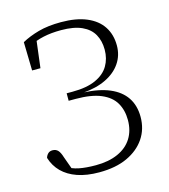

<svg xmlns="http://www.w3.org/2000/svg" viewBox="-106 -771 761 867"><g transform="rotate(-15 275.0 -337.0)"><path d="M252 13Q193 13 150 -2Q107 -17 79.5 -44.5Q52 -72 40 -111Q43 -122 51 -130Q59 -138 72 -138Q88 -138 97.5 -128Q107 -118 114 -95L140 -23L105 -53Q134 -35 166.5 -28.5Q199 -22 245 -22Q305 -22 348.5 -41.5Q392 -61 414.5 -97Q437 -133 437 -182Q437 -228 417 -262.5Q397 -297 352 -316Q307 -335 234 -335H201V-370H228Q295 -370 337 -389Q379 -408 398.5 -441Q418 -474 418 -516Q418 -557 401 -587.5Q384 -618 347 -635Q310 -652 250 -652Q204 -652 167.5 -644Q131 -636 103 -621V-641L133 -648L116 -510H77L74 -643Q108 -662 153 -674.5Q198 -687 259 -687Q330 -687 378.5 -666.5Q427 -646 451.5 -608.5Q476 -571 476 -520Q476 -474 451.5 -438Q427 -402 382 -380Q337 -358 273 -353V-354Q347 -351 396.5 -330Q446 -309 471 -271.5Q496 -234 496 -181Q496 -124 466.5 -80.5Q437 -37 383 -12Q329 13 252 13Z"/></g></svg>

Font: Source Serif 4 Light
Style: Regular
Weight: 300
Designer: Frank Grießhammer
Foundry: Adobe Systems Incorporated
Version: Version 4.004;hotconv 1.0.116;makeotfexe 2.5.65601